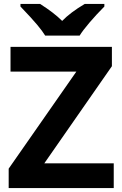

<svg xmlns="http://www.w3.org/2000/svg" viewBox="-20 -951 619 971"><path d="M507.8 -931.2V-918Q467.3 -877.4 432.6 -836.7Q397.9 -795.9 382.8 -771H208.5Q194.8 -793.5 168.2 -825.4Q141.6 -857.4 83.5 -918V-931.2H182.6Q252.9 -886.7 294.4 -845.2Q335.9 -888.2 408.7 -931.2ZM555.2 -125V0H23.9V-98.1L366.2 -588.9H33.2V-713.9H545.9V-616.2L204.1 -125Z"/></svg>

Font: Open Sans Hebrew
Style: Bold
Weight: 700
Foundry: Ascender Corporation, Yanek Iontef
Version: Version 2.001;PS 002.001;hotconv 1.0.70;makeotf.lib2.5.58329